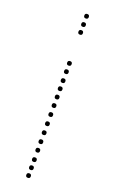

<svg xmlns="http://www.w3.org/2000/svg" viewBox="-145 -767 483 804"><g transform="rotate(20 97.0 -365.0)"><path d="M96 -231Q86 -231 86 -241Q86 -251 96 -251Q106 -251 106 -241Q106 -231 96 -231ZM96 -191Q86 -191 86 -201Q86 -211 96 -211Q106 -211 106 -201Q106 -191 96 -191ZM96 -151Q86 -151 86 -161Q86 -171 96 -171Q106 -171 106 -161Q106 -151 96 -151ZM96 -113Q86 -113 86 -123Q86 -133 96 -133Q106 -133 106 -123Q106 -113 96 -113ZM96 -71Q86 -71 86 -81Q86 -91 96 -91Q106 -91 106 -81Q106 -71 96 -71ZM96 -35Q86 -35 86 -45Q86 -55 96 -55Q106 -55 106 -45Q106 -35 96 -35ZM96 0Q86 0 86 -10Q86 -20 96 -20Q106 -20 106 -10Q106 0 96 0ZM96 -500Q86 -500 86 -510Q86 -520 96 -520Q106 -520 106 -510Q106 -500 96 -500ZM96 -387Q86 -387 86 -397Q86 -407 96 -407Q106 -407 106 -397Q106 -387 96 -387ZM96 -350Q86 -350 86 -360Q86 -370 96 -370Q106 -370 106 -360Q106 -350 96 -350ZM96 -312Q86 -312 86 -322Q86 -332 96 -332Q106 -332 106 -322Q106 -312 96 -312ZM96 -272Q86 -272 86 -282Q86 -292 96 -292Q106 -292 106 -282Q106 -272 96 -272ZM96 -423Q86 -423 86 -433Q86 -443 96 -443Q106 -443 106 -433Q106 -423 96 -423ZM96 -463Q86 -463 86 -473Q86 -483 96 -483Q106 -483 106 -473Q106 -463 96 -463ZM96 -710Q86 -710 86 -720Q86 -730 96 -730Q106 -730 106 -720Q106 -710 96 -710ZM96 -638Q86 -638 86 -648Q86 -658 96 -658Q106 -658 106 -648Q106 -638 96 -638ZM96 -673Q86 -673 86 -683Q86 -693 96 -693Q106 -693 106 -683Q106 -673 96 -673Z"/></g></svg>

Font: Raleway Dots 
Style: Regular
Weight: 400
Version: Version 1.000